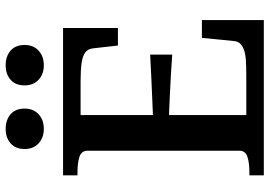

<svg xmlns="http://www.w3.org/2000/svg" viewBox="-157 -796 953 679"><g transform="rotate(-90 319.5 -456.5)"><path d="M588 -219V0H39V-51H50Q83 -51 104.5 -58Q126 -65 126 -87V-623Q126 -645 104.5 -652Q83 -659 50 -659H39V-710H560V-516H498L488 -604Q486 -622 473.5 -631.5Q461 -641 435.5 -644.5Q410 -648 371 -648H252V-62H392Q424 -62 446.5 -63.5Q469 -65 483.5 -70.5Q498 -76 505.5 -84.5Q513 -93 514 -107L525 -219ZM224 -391Q267 -393 307.5 -394.5Q348 -396 387.5 -398Q427 -400 466 -402V-324Q427 -327 387.5 -329Q348 -331 307.5 -333Q267 -335 224 -336ZM275 -846Q275 -815 255 -796.5Q235 -778 203 -778Q172 -778 152 -796.5Q132 -815 132 -846Q132 -878 152 -895.5Q172 -913 203 -913Q235 -913 255 -895.5Q275 -878 275 -846ZM500 -846Q500 -815 480 -796.5Q460 -778 428 -778Q397 -778 377 -796.5Q357 -815 357 -846Q357 -878 377 -895.5Q397 -913 428 -913Q460 -913 480 -895.5Q500 -878 500 -846Z"/></g></svg>

Font: Roboto Serif 36pt Medium
Style: Regular
Weight: 500
Designer: Greg Gazdowicz
Foundry: Commercial Type
Version: Version 1.008